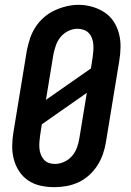

<svg xmlns="http://www.w3.org/2000/svg" viewBox="-20 -766 540 794"><path d="M205 8Q176 8 148 2Q120 -4 97 -19.5Q74 -35 59 -58Q44 -81 37 -108Q30 -135 30.5 -164Q31 -193 36 -222L91 -557Q96 -582 104 -606.5Q112 -631 126.5 -653.5Q141 -676 161.5 -694Q182 -712 206 -723Q230 -734 255 -740Q280 -746 305 -746Q334 -746 361.5 -738Q389 -730 412 -715Q435 -700 450 -677Q465 -654 472 -627Q479 -600 478.5 -571Q478 -542 473 -513L418 -178Q414 -153 405.5 -128.5Q397 -104 382.5 -81.5Q368 -59 348 -41Q328 -23 304 -12Q280 -1 254.5 3.5Q229 8 205 8ZM170 -353 356 -483 363 -528Q365 -542 366 -555.5Q367 -569 366 -582Q365 -595 360.5 -607.5Q356 -620 347.5 -629Q339 -638 326.5 -642.5Q314 -647 300 -647Q281 -647 262.5 -638Q244 -629 231 -613.5Q218 -598 211.5 -579.5Q205 -561 201 -542ZM207 -88Q226 -88 245 -96.5Q264 -105 277.5 -120.5Q291 -136 298 -155Q305 -174 308 -193L339 -382L153 -252L146 -207Q144 -193 143 -179.5Q142 -166 143 -153Q144 -140 148.5 -128Q153 -116 161 -106.5Q169 -97 181 -92.5Q193 -88 207 -88Z"/></svg>

Font: Iosevka Gothic
Style: Bold Italic
Weight: 700
Italic angle: -9°
Monospace: yes
Designer: Belleve Invis
Foundry: Belleve Invis
Version: Version 15.5.1; ttfautohint (v1.8.4)